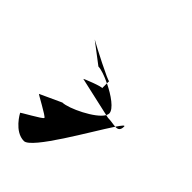

<svg xmlns="http://www.w3.org/2000/svg" viewBox="-51 -862 1146 1146"><g transform="rotate(-45 521.5 -289.5)"><path d="M27 -403C27 -340 355 -157 473 -78C474 -97 480 -120 480 -146L484 -165C426 -197 352 -353 352 -403L290 -538C290 -546 222 -414 211 -414C200 -414 130 -546 130 -538C130 -538 27 -484 27 -403ZM473 -78C472 -56 479 -41 511 -41C524 -41 507 -55 473 -78ZM484 -165C491 -161 498 -159 504 -159C540 -159 589 -229 621 -296H580C590 -296 540 -422 540 -414ZM621 -296H640C630 -296 735 -499 755 -533L656 -403C656 -381 642 -339 621 -296ZM755 -533 758 -538C758 -538 757 -537 755 -533Z"/></g></svg>

Font: Ampere
Style: Regular
Weight: 400
Version: Version 1